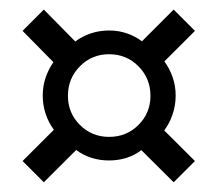

<svg xmlns="http://www.w3.org/2000/svg" viewBox="-20 -491 457 403"><path d="M27.4 -426.2 72 -470.9 138 -403.9Q152.2 -414.6 170.3 -420.8Q188.5 -427 208.9 -427Q229.3 -427 246.6 -420.9Q264 -414.9 277.9 -404.3L344.5 -470.9L389.2 -426.2L325 -362.1Q336 -347.2 342.3 -329.1Q348.7 -311 348.7 -290.2Q348.7 -269.9 342.3 -251.1Q336 -232.3 324.7 -217.2L389.2 -153L344.5 -108.4L276.6 -175.9Q263.1 -165.3 245.7 -159.7Q228.3 -154.2 208.9 -154.2Q189.1 -154.2 171.5 -159.9Q153.8 -165.6 139.9 -176.2L72 -108.4L27.4 -153L93.1 -218.7Q82.1 -233.3 75.9 -251.7Q69.7 -270.2 69.7 -290.2Q69.7 -310.7 75.9 -328.5Q82.1 -346.3 92.1 -360.5ZM208.9 -203.7Q245.6 -203.7 270.7 -228.8Q295.8 -253.8 295.8 -289.9Q295.8 -326.4 270.7 -351.8Q245.6 -377.2 208.9 -377.2Q172.8 -377.2 147.7 -351.8Q122.6 -326.4 122.6 -289.9Q122.6 -253.8 147.7 -228.8Q172.8 -203.7 208.9 -203.7Z"/></svg>

Font: Georama ExtraCondensed Thin
Style: Regular
Weight: 100
Width: 2
Designer: Jean-Baptiste Levee
Foundry: Production Type
Version: Version 1.001